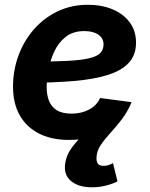

<svg xmlns="http://www.w3.org/2000/svg" viewBox="-20 -575 630 805"><path d="M269.4 11.7Q196.7 11.7 144 -14.9Q91.3 -41.5 62.9 -91.4Q34.6 -141.2 34.6 -210.9Q34.6 -280 57.4 -342.1Q80.2 -404.1 122.1 -451.9Q164.1 -499.8 221.6 -527.4Q279.1 -555 348.5 -555Q406.2 -555 451.9 -535.9Q497.5 -516.8 523.9 -481.2Q550.3 -445.7 550.3 -396Q550.3 -345.1 520.5 -312.3Q490.8 -279.4 432.7 -261Q374.6 -242.6 289.6 -235.3Q204.6 -228 94 -228L109.2 -316.6Q202.7 -316.6 262.4 -319.7Q322.1 -322.9 355.1 -331Q388.1 -339.1 401.1 -353.2Q414.1 -367.2 414.1 -388.8Q414.1 -414.7 392.5 -429.7Q370.8 -444.7 333.4 -444.7Q285.6 -444.7 254.8 -419.9Q224 -395.2 206.9 -357.5Q189.7 -319.8 182.7 -279.7Q175.7 -239.5 175.7 -208.5Q175.7 -177.4 185.3 -152.4Q195 -127.5 217.9 -113Q240.8 -98.6 280 -98.6Q322 -98.6 354 -115.9Q385.9 -133.2 399.8 -164.1L531.4 -146.7Q504.6 -75.1 435 -31.7Q365.5 11.7 269.4 11.7ZM365.3 210.3Q308.4 210.3 276.9 183.2Q245.4 156.2 253.8 107.1Q259.4 73 281.7 43.2Q304.1 13.4 337.4 -19.3L531.4 -146.7Q514.6 -105.6 490.4 -74.2Q466.2 -42.9 442.4 -17.1Q418.7 8.6 402.4 33Q386 57.4 384.7 84.7Q383.6 101 389.9 110.7Q396.3 120.4 414.1 120.4Q425.3 120.4 434.9 117.2Q444.5 114 453.8 109.1L472.6 185.6Q453.1 195.7 424.3 203Q395.6 210.3 365.3 210.3Z"/></svg>

Font: Adwaita Sans
Style: Italic
Weight: 400
Italic angle: -9.39999°
Designer: Rasmus Andersson
Foundry: rsms
Version: Version 4.001;git-9221beed3